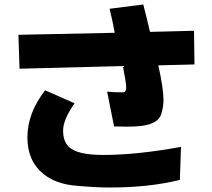

<svg xmlns="http://www.w3.org/2000/svg" viewBox="-20 -779 946 855"><path d="M527 -485Q291 -479 67 -473L62 -624L491 -633Q481 -687 468 -740L618 -759Q634 -697 648 -637L844 -642L846 -492Q764 -490 685 -488Q708 -385 708 -334Q708 -301 697.5 -269.5Q687 -238 643 -225Q611 -215 546 -215Q520 -215 488 -216L457 -371Q486 -368 507 -368H527Q542 -368 542 -389Q542 -411 527 -485ZM469 56Q405 56 317 48Q229 40 175 -3Q102 -61 102 -167Q102 -275 181 -377L312 -319Q261 -246 261 -198Q261 -151 285 -127Q320 -89 440 -89Q590 -89 786 -125L781 22Q645 56 469 56Z"/></svg>

Font: KN Bobohei
Style: Bold
Weight: 700
Designer: Kingnam Type Foundry
Version: Version 1.710;March 18, 2023